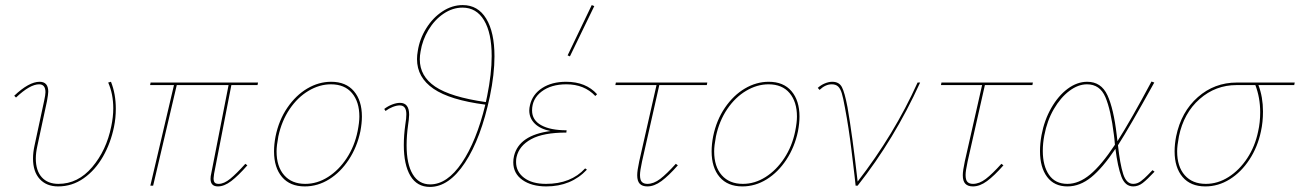

<svg xmlns="http://www.w3.org/2000/svg" viewBox="-20 -731 5118 756"><path d="M110 -107Q110 -131 116 -158L154 -335Q159 -358 159 -368Q159 -399 134 -399Q98 -399 43 -347L36 -354Q94 -409 136 -409Q170 -409 170 -370Q170 -361 165 -333L127 -156Q121 -129 121 -107Q121 -59 144.5 -33Q168 -7 210 -7Q287 -7 343 -73Q399 -139 418 -233Q426 -271 426 -304Q426 -361 406 -406L417 -409Q436 -361 436 -303Q436 -266 429 -232Q416 -168 385.5 -114.5Q355 -61 309.5 -29Q264 3 209 3Q163 3 136.5 -26Q110 -55 110 -107Z M823 -47Q821 -33 821 -29Q821 -17 825.5 -12Q830 -7 841 -7Q862 -7 886.5 -27Q911 -47 946 -86L954 -80Q918 -39 890.5 -18Q863 3 838 3Q809 3 809 -27Q809 -37 812 -49L880 -396H676L583 0H572L665 -396H571L573 -406H996L994 -396H891Z M1059 -135Q1059 -163 1065 -194Q1078 -258 1111.5 -307Q1145 -356 1190 -382.5Q1235 -409 1284 -409Q1342 -409 1373.5 -372Q1405 -335 1405 -272Q1405 -246 1399 -214Q1386 -152 1353.5 -102.5Q1321 -53 1276 -25Q1231 3 1180 3Q1122 3 1090.5 -34Q1059 -71 1059 -135ZM1388 -214Q1395 -249 1395 -272Q1395 -330 1366 -364.5Q1337 -399 1283 -399Q1238 -399 1195 -373.5Q1152 -348 1120.5 -301.5Q1089 -255 1076 -194Q1069 -157 1069 -135Q1069 -75 1099 -41Q1129 -7 1182 -7Q1229 -7 1271.5 -34Q1314 -61 1345 -108Q1376 -155 1388 -214Z M1927 -509Q1927 -439 1909 -352Q1874 -186 1811 -90.5Q1748 5 1673 5Q1622 5 1596 -38.5Q1570 -82 1570 -160Q1570 -198 1576 -241Q1580 -265 1580 -281Q1580 -316 1554 -316Q1542 -316 1526.5 -310Q1511 -304 1498 -294L1493 -302Q1507 -313 1524 -319.5Q1541 -326 1555 -326Q1591 -326 1591 -279Q1591 -271 1589.5 -258.5Q1588 -246 1587 -240Q1581 -197 1581 -159Q1581 -85 1605 -45Q1629 -5 1674 -5Q1741 -5 1798.5 -90Q1856 -175 1891 -319Q1752 -337 1687 -381.5Q1622 -426 1622 -498Q1622 -514 1625 -530Q1632 -577 1658 -619Q1684 -661 1722 -686Q1760 -711 1802 -711Q1862 -711 1894.5 -657.5Q1927 -604 1927 -509ZM1916 -510Q1916 -601 1886 -651Q1856 -701 1801 -701Q1762 -701 1726.5 -677Q1691 -653 1667 -613Q1643 -573 1636 -528Q1633 -512 1633 -497Q1633 -431 1693.5 -390Q1754 -349 1893 -329L1898 -352Q1916 -441 1916 -510Z M2224 -509 2215 -513 2310 -711 2320 -707ZM2331 -360 2324 -353Q2281 -399 2210 -399Q2150 -399 2112.5 -370.5Q2075 -342 2075 -296Q2075 -258 2111 -238Q2147 -218 2211 -218L2210 -209Q2119 -209 2071.5 -183Q2024 -157 2014 -113Q2012 -106 2012 -93Q2012 -55 2043.5 -31Q2075 -7 2130 -7Q2228 -7 2284 -68L2291 -63Q2229 3 2131 3Q2073 3 2037 -22.5Q2001 -48 2001 -92Q2001 -104 2004 -117Q2024 -199 2148 -215Q2107 -223 2085.5 -244.5Q2064 -266 2064 -296Q2064 -306 2067 -318Q2077 -360 2115 -384.5Q2153 -409 2209 -409Q2287 -409 2331 -360Z M2508 -95Q2500 -58 2500 -42Q2500 -22 2507.5 -14.5Q2515 -7 2529 -7Q2554 -7 2579.5 -26.5Q2605 -46 2641 -86L2649 -80Q2613 -39 2584.5 -18Q2556 3 2529 3Q2509 3 2499 -7.5Q2489 -18 2489 -41Q2489 -59 2497 -96L2565 -396H2403L2405 -406H2765L2763 -396H2576Z M2782 -135Q2782 -163 2788 -194Q2801 -258 2834.5 -307Q2868 -356 2913 -382.5Q2958 -409 3007 -409Q3065 -409 3096.5 -372Q3128 -335 3128 -272Q3128 -246 3122 -214Q3109 -152 3076.5 -102.5Q3044 -53 2999 -25Q2954 3 2903 3Q2845 3 2813.5 -34Q2782 -71 2782 -135ZM3111 -214Q3118 -249 3118 -272Q3118 -330 3089 -364.5Q3060 -399 3006 -399Q2961 -399 2918 -373.5Q2875 -348 2843.5 -301.5Q2812 -255 2799 -194Q2792 -157 2792 -135Q2792 -75 2822 -41Q2852 -7 2905 -7Q2952 -7 2994.5 -34Q3037 -61 3068 -108Q3099 -155 3111 -214Z M3603 -406Q3501 -182 3357 0H3349L3345 -37Q3343 -54 3332.5 -141Q3322 -228 3307 -307Q3300 -346 3294.5 -364Q3289 -382 3280 -390.5Q3271 -399 3255 -399Q3230 -399 3207 -377L3200 -385Q3212 -396 3227.5 -402.5Q3243 -409 3257 -409Q3284 -409 3295 -388Q3306 -367 3317 -309Q3336 -200 3357 -16Q3501 -202 3593 -406Z M3790 -95Q3782 -58 3782 -42Q3782 -22 3789.5 -14.5Q3797 -7 3811 -7Q3836 -7 3861.5 -26.5Q3887 -46 3923 -86L3931 -80Q3895 -39 3866.5 -18Q3838 3 3811 3Q3791 3 3781 -7.5Q3771 -18 3771 -41Q3771 -59 3779 -96L3847 -396H3685L3687 -406H4047L4045 -396H3858Z M4526 -55Q4497 -24 4479.5 -10.5Q4462 3 4442 3Q4410 3 4395.5 -35.5Q4381 -74 4372 -145Q4321 -69 4276.5 -33Q4232 3 4183 3Q4131 3 4103 -34.5Q4075 -72 4075 -136Q4075 -166 4081 -199Q4092 -258 4119.5 -306Q4147 -354 4184 -381.5Q4221 -409 4261 -409Q4316 -409 4340.5 -356Q4365 -303 4377 -200L4380 -175Q4434 -260 4514 -410L4525 -406Q4427 -229 4382 -159Q4390 -85 4402.5 -46Q4415 -7 4442 -7Q4458 -7 4472 -17.5Q4486 -28 4499 -41.5Q4512 -55 4518 -61ZM4370 -161Q4368 -187 4366 -200Q4354 -298 4332.5 -348.5Q4311 -399 4260 -399Q4225 -399 4190.5 -373Q4156 -347 4129.5 -301.5Q4103 -256 4092 -198Q4086 -167 4086 -137Q4086 -78 4110.5 -42.5Q4135 -7 4183 -7Q4228 -7 4272.5 -44Q4317 -81 4370 -161Z M5076 -396H4935Q4953 -349 4953 -292Q4953 -250 4945 -214Q4932 -152 4899.5 -102.5Q4867 -53 4822 -25Q4777 3 4726 3Q4668 3 4636.5 -34Q4605 -71 4605 -135Q4605 -163 4611 -194Q4631 -291 4696.5 -348.5Q4762 -406 4850 -406H5078ZM4942 -289Q4942 -346 4923 -396H4849Q4766 -396 4703.5 -341Q4641 -286 4622 -194Q4615 -157 4615 -135Q4615 -75 4645 -41Q4675 -7 4728 -7Q4775 -7 4817.5 -34Q4860 -61 4891 -108Q4922 -155 4934 -214Q4942 -249 4942 -289Z"/></svg>

Font: Ysabeau Infant Hairline
Style: Italic
Weight: 100
Italic angle: -12°
Designer: Christian Thalmann (Catharsis Fonts)
Version: Version 0.003